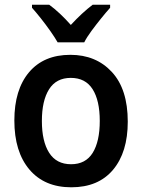

<svg xmlns="http://www.w3.org/2000/svg" viewBox="-20 -786 603 816"><path d="M283 10Q169 10 105 -65.5Q41 -141 41 -274Q41 -405 103.5 -479Q166 -553 279 -553Q388 -553 455.5 -480Q523 -407 523 -269Q523 -139 460.5 -64.5Q398 10 283 10ZM282 -88Q344 -88 374 -136.5Q404 -185 404 -272Q404 -359 373.5 -407Q343 -455 281 -455Q219 -455 188.5 -406.5Q158 -358 158 -272Q158 -185 189 -136.5Q220 -88 282 -88ZM225 -606Q213 -627 194 -654Q175 -681 154 -707.5Q133 -734 116 -753V-766H189Q211 -750 234.5 -728Q258 -706 281 -680Q329 -732 374 -766H448V-753Q431 -734 410 -708Q389 -682 369 -655Q349 -628 338 -606Z"/></svg>

Font: Noto Sans Mono SemiCondensed SemiBold
Style: Regular
Weight: 600
Width: 4
Designer: Monotype Design Team
Foundry: Monotype Imaging Inc.
Version: Version 2.014; ttfautohint (v1.8.4.7-5d5b)